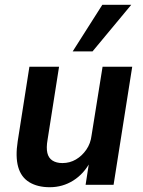

<svg xmlns="http://www.w3.org/2000/svg" viewBox="-20 -773 600 803"><path d="M188 10Q137 10 102.5 -11Q68 -32 56 -75Q44 -118 54 -182L103 -494H227L179 -189Q173 -155 178 -133.5Q183 -112 199.5 -101.5Q216 -91 241 -91Q272 -91 297.5 -106Q323 -121 341 -147Q359 -173 363 -207L409 -494H533L455 0H338L353 -97H358Q331 -46 286.5 -18Q242 10 188 10ZM284 -558 408 -753H529L367 -558Z"/></svg>

Font: Nunito Sans 10pt SemiCondensed
Style: Bold Italic
Weight: 700
Width: 4
Italic angle: -9°
Designer: Vernon Adams
Foundry: Vernon Adams
Version: Version 3.101;gftools[0.9.27]